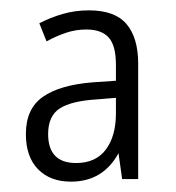

<svg xmlns="http://www.w3.org/2000/svg" viewBox="-20 -793 340 371"><path d="M152 -773Q202 -773 224.5 -746.5Q247 -720 247 -670V-447H216L209 -497Q179 -442 117 -442Q77 -442 53.5 -466Q30 -490 30 -534Q30 -583 63 -606Q96 -629 160 -634L204 -637V-668Q204 -705 190 -720.5Q176 -736 147 -736Q126 -736 107 -729.5Q88 -723 70 -713L56 -748Q77 -759 101 -766Q125 -773 152 -773ZM168 -601Q118 -598 95.5 -583.5Q73 -569 73 -534Q73 -478 127 -478Q165 -478 184.5 -504Q204 -530 204 -574V-604Z"/></svg>

Font: Noto Sans Tamil UI Condensed Light
Style: Regular
Weight: 300
Width: 3
Designer: Jelle Bosma - Monotype Design Team
Foundry: Monotype Imaging Inc.
Version: Version 2.004; ttfautohint (v1.8.4.7-5d5b)